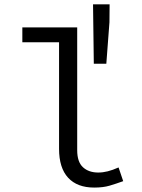

<svg xmlns="http://www.w3.org/2000/svg" viewBox="-20 -836 640 868"><path d="M406 12Q329 12 288 -32.5Q247 -77 247 -163V-645H81V-712H329V-157Q329 -104 355 -80Q381 -56 424 -56Q445 -56 467 -61.5Q489 -67 516 -79L537 -17Q504 -5 475 3.5Q446 12 406 12ZM404.1 -548 400.6 -816.4H475.5L474.8 -735.2L460.7 -548Z"/></svg>

Font: Source Code Pro ExtraLight
Style: Regular
Weight: 200
Monospace: yes
Designer: Paul D. Hunt, Teo Tuominen
Foundry: Adobe
Version: Version 1.026;hotconv 1.1.0;makeotfexe 2.6.0